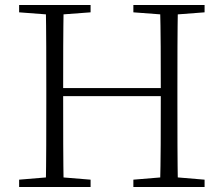

<svg xmlns="http://www.w3.org/2000/svg" viewBox="-20 -743 889 763"><path d="M56 0H340V-29L206 -40H188L56 -29ZM162 0H233C231 -110 231 -221 231 -368V-390C231 -502 231 -614 233 -723H162C164 -613 164 -502 164 -390V-333C164 -221 164 -110 162 0ZM198 -361H653V-393H198ZM510 0H793V-29L662 -40H643L510 -29ZM616 0H687C685 -110 685 -221 685 -333V-390C685 -502 685 -614 687 -723H616C619 -613 619 -502 619 -390V-368C619 -221 619 -110 616 0ZM56 -694 188 -684H206L340 -694V-723H56ZM510 -694 643 -684H662L793 -694V-723H510Z"/></svg>

Font: Source Han Serif CN VF
Style: Regular
Weight: 250
Designer: Ryoko NISHIZUKA 西塚涼子 (kana & ideographs); Frank Grießhammer (Latin, Greek & Cyrillic); Wenlong ZHANG 张文龙 (bopomofo); San
Foundry: Adobe
Version: Version 2.002;hotconv 1.1.0;makeotfexe 2.6.0